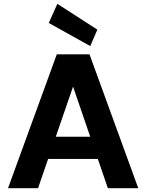

<svg xmlns="http://www.w3.org/2000/svg" viewBox="-20 -984 765 1004"><path d="M22 0 277 -700H448L703 0H544L362 -531L179 0ZM133 -153 172 -269H540L578 -153ZM452 -743 235 -864 280 -964 489 -829Z"/></svg>

Font: DM Sans 11pt Black
Style: Regular
Weight: 900
Version: Version 4.004;gftools[0.9.30]